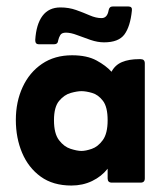

<svg xmlns="http://www.w3.org/2000/svg" viewBox="-20 -565 508 594"><path d="M100 -428Q89 -428 89 -441Q92 -490 111.5 -516Q131 -542 167 -542Q193 -542 215.5 -534Q238 -526 257.5 -517.5Q277 -509 294 -509Q312 -509 316 -533Q318 -545 329 -545H377Q390 -545 388 -532Q383 -483 365 -458.5Q347 -434 302 -434Q282 -434 260 -441.5Q238 -449 218.5 -456.5Q199 -464 184 -464Q171 -464 166.5 -456.5Q162 -449 160 -440Q159 -428 147 -428ZM313 -43Q294 -19 265 -5Q236 9 201 9Q144 9 106 -18.5Q68 -46 48.5 -92Q29 -138 29 -194Q29 -250 50 -295.5Q71 -341 110 -367.5Q149 -394 203 -394Q249 -394 278.5 -378Q308 -362 325 -343Q336 -364 357.5 -373Q379 -382 410 -382H415Q428 -382 428 -369V-13Q428 0 415 0H326Q313 0 313 -13ZM232 -98Q245 -98 264 -104.5Q283 -111 298 -131.5Q313 -152 313 -193Q313 -234 298.5 -253Q284 -272 265 -277.5Q246 -283 232 -283Q219 -283 199 -277.5Q179 -272 163 -253Q147 -234 147 -193Q147 -152 162.5 -131.5Q178 -111 198.5 -104.5Q219 -98 232 -98Z"/></svg>

Font: Zain ExtraBold
Style: Regular
Weight: 800
Designer: Zain,Boutros
Foundry: Mobile Telecommunications Company (Zain), 2024
Version: Version 1.50; ttfautohint (v1.8.4)